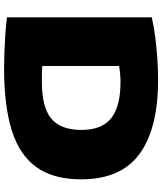

<svg xmlns="http://www.w3.org/2000/svg" viewBox="53 -840 794 940"><g transform="rotate(90 450.0 -370.0)"><path d="M316 7Q281.5 7 238.2 5.5Q195 4 150 1Q105 -2 65 -7V-716Q105.5 -725.5 157.5 -732.5Q209.5 -739.5 264.8 -743.2Q320 -747 370 -747Q610 -747 734 -655.8Q858 -564.5 858 -370Q858 -234.5 798.5 -151.5Q739 -68.5 618.8 -30.8Q498.5 7 316 7ZM381 -178Q505 -178 560.5 -223.8Q616 -269.5 616 -372Q616 -472 558.5 -517.5Q501 -563 381 -563Q364 -563 341.8 -561Q319.5 -559 303 -556V-180Q321 -178.5 340.2 -178.2Q359.5 -178 381 -178Z"/></g></svg>

Font: Encode Sans Expanded Expanded Black
Style: Regular
Weight: 900
Width: 7
Designer: Multiple Designers
Foundry: Impallari Type
Version: Version 3.000; ttfautohint (v1.8.3) -l 8 -r 50 -G 200 -x 14 